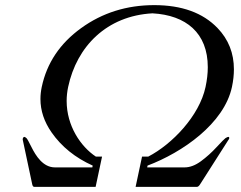

<svg xmlns="http://www.w3.org/2000/svg" viewBox="-20 -729 942 749"><path d="M240 -335.3C240 -353.4 242 -371.6 245.9 -390C279.5 -548 396.5 -667.4 574.9 -677C705.8 -669.8 790.6 -600.4 790.6 -466.9C790.6 -442.9 787.7 -417.3 781.9 -390C757.9 -277.1 651.4 -166.2 558.1 -118H534.1L509 0H748C752 0 756 -3 759.9 -9L870.9 -183C873.7 -186.9 874.3 -187.1 874.3 -190.8C874.3 -193.6 873 -195 870.4 -195C868.4 -195 864.8 -193.3 859.4 -190C855.5 -187.3 844 -175.7 824.9 -155C805.9 -134.3 785.5 -116 763.8 -100C742 -84 720.8 -76 700.2 -76H554.2L555.6 -83C691.2 -134.2 854.4 -246.7 884.9 -390C890 -414 892.5 -436.9 892.5 -458.7C892.5 -521.6 871.3 -575.2 828.7 -619.5C771.4 -679.2 689 -709 581.7 -709C474.4 -709 379.4 -679.2 296.7 -619.5C214 -559.8 162.7 -483.3 142.9 -390C139.5 -374 137.8 -358.2 137.8 -342.7C137.8 -297.3 152.3 -253.9 181.2 -212.5C220 -156.8 273.5 -113.7 341.6 -83L340.2 -76H194.2C147.7 -76 119.7 -121.3 102.9 -155C92.7 -175.7 86.2 -187.3 83.4 -190C79.4 -193.3 76.8 -195 75.4 -195C71.5 -195 68.6 -190.8 68.6 -185.1C68.6 -184.3 68.7 -183.6 68.9 -183L105.9 -9C107.3 -3 110 0 114 0H353L378.1 -118H354.1C294.9 -157.1 240 -237.8 240 -335.3Z"/></svg>

Font: fbb
Style: Italic
Weight: 400
Italic angle: -12°
Designer: David J. Perry, Michael Sharpe
Version: Version 0.991